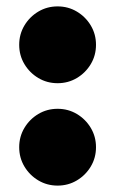

<svg xmlns="http://www.w3.org/2000/svg" viewBox="-20 -560 360 600"><path d="M40 -100Q40 -133 56.2 -160.2Q72.5 -187.5 99.8 -203.8Q127 -220 160 -220Q193 -220 220.2 -203.8Q247.5 -187.5 263.8 -160.2Q280 -133 280 -100Q280 -67 263.8 -39.8Q247.5 -12.5 220.2 3.8Q193 20 160 20Q127 20 99.8 3.8Q72.5 -12.5 56.2 -39.8Q40 -67 40 -100ZM40 -420Q40 -453 56.2 -480.2Q72.5 -507.5 99.8 -523.8Q127 -540 160 -540Q193 -540 220.2 -523.8Q247.5 -507.5 263.8 -480.2Q280 -453 280 -420Q280 -387 263.8 -359.8Q247.5 -332.5 220.2 -316.2Q193 -300 160 -300Q127 -300 99.8 -316.2Q72.5 -332.5 56.2 -359.8Q40 -387 40 -420Z"/></svg>

Font: Besley* Condensed Fatface
Style: Regular
Weight: 900
Width: 3
Designer: Owen Earl
Foundry: indestructible type*
Version: Version 3.000; ttfautohint (v1.8.3)